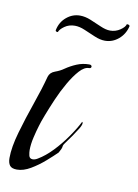

<svg xmlns="http://www.w3.org/2000/svg" viewBox="-64 -535 417 582"><g transform="rotate(10 144.5 -243.5)"><path d="M28 3Q12 3 6 -5Q0 -13 0 -28Q0 -61 13.5 -108Q27 -155 44 -203.5Q61 -252 71 -290Q75 -304 90.5 -309.5Q106 -315 117 -323Q133 -334 151 -341.5Q169 -349 189 -349Q194 -349 195.5 -347Q197 -345 197 -344Q197 -338 190 -338Q176 -338 161 -321.5Q146 -305 131 -279Q116 -253 104 -225Q92 -197 83 -173.5Q74 -150 71 -139Q66 -123 61 -101.5Q56 -80 56 -62Q56 -55 58 -45.5Q60 -36 70 -36Q77 -36 85 -41Q107 -54 128.5 -76.5Q150 -99 168.5 -125.5Q187 -152 198 -174Q200 -173 200 -170Q200 -164 193 -152.5Q186 -141 177 -128Q168 -115 160.5 -105Q153 -95 153 -93Q152 -85 150 -81.5Q148 -78 144 -70Q132 -58 112 -40.5Q92 -23 70 -10Q48 3 28 3ZM223 -428Q208 -428 190.5 -435.5Q173 -443 156.5 -450Q140 -457 126 -457Q108 -457 94.5 -447.5Q81 -438 78 -429Q70 -429 71 -434Q76 -459 94.5 -474.5Q113 -490 136 -490Q152 -490 169 -483Q186 -476 203 -468.5Q220 -461 233 -461Q250 -461 264 -470.5Q278 -480 280 -489Q289 -489 289 -484Q283 -459 264.5 -443.5Q246 -428 223 -428Z"/></g></svg>

Font: Beau Rivage
Style: Regular
Weight: 400
Designer: Robert E. Leuschke
Foundry: Robert E. Leuschke
Version: Version 1.010; ttfautohint (v1.8.3)